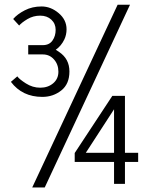

<svg xmlns="http://www.w3.org/2000/svg" viewBox="-20 -779 632 817"><path d="M297.9 -89.8V-127.9L458 -371.1H511.7V-128.9H567.9V-89.8H511.7V3.4H465.3V-89.8ZM345.2 -128.9H465.3V-314ZM26.4 -430.7 53.7 -454.1Q61.5 -442.4 90.1 -424.1Q118.7 -405.8 151.4 -405.8Q184.1 -405.8 206.3 -424.6Q228.5 -443.4 228.5 -474.1Q228.5 -504.9 209.7 -526.1Q190.9 -547.4 162.1 -547.4H100.1V-586.9H162.1Q189.5 -586.9 203.1 -606.2Q216.8 -625.5 216.8 -651.9Q216.8 -678.2 198.5 -695.3Q180.2 -712.4 150.9 -712.4Q121.6 -712.4 96.9 -697.8Q72.3 -683.1 61.5 -670.4L36.1 -698.2Q53.7 -718.8 85.4 -735.1Q117.2 -751.5 156.7 -751.5Q196.3 -751.5 229.7 -723.1Q263.2 -694.8 263.2 -654.3Q263.2 -631.3 253.9 -611.3Q240.2 -583 217.3 -567.4L231.9 -557.6Q275.4 -528.3 275.4 -474.9Q275.4 -421.4 240.7 -394Q206.1 -366.7 160.2 -366.7Q74.7 -366.7 26.4 -430.7ZM117.2 18.6 480.5 -758.8H533.2L170.4 18.6Z"/></svg>

Font: News Cycle
Style: Regular
Weight: 500
Version: Version 0.5.2